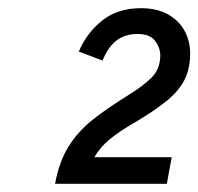

<svg xmlns="http://www.w3.org/2000/svg" viewBox="-20 -893 484 469"><path d="M114.5 -444Q124.5 -498 147 -534.5Q169.5 -571 205.5 -599.8Q241.5 -628.5 292.5 -660Q328.5 -682 350 -703.2Q371.5 -724.5 371.5 -758Q371.5 -776 359 -793Q346.5 -810 315.5 -810Q285 -810 264.2 -793.8Q243.5 -777.5 230.5 -745L172.5 -767Q192 -813 229.8 -843Q267.5 -873 324.5 -873Q362.5 -873 389.2 -858.5Q416 -844 430.2 -818.8Q444.5 -793.5 444.5 -762Q444.5 -726 431.2 -699Q418 -672 388.2 -647.5Q358.5 -623 309.5 -594Q272 -572.5 248.5 -553.2Q225 -534 210.5 -509H399.5L387.5 -444Z"/></svg>

Font: Overpass
Style: Italic
Weight: 400
Italic angle: -10°
Designer: Delve Withrington, Dave Bailey, Thomas Jockin
Foundry: Delve Fonts LLC
Version: Version 4.000